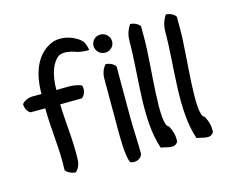

<svg xmlns="http://www.w3.org/2000/svg" viewBox="-98 -776 1133 959"><g transform="rotate(-15 468.5 -296.5)"><path d="M22 -374C22 -353 33 -333 47 -325H124C123 -222 142 -114 137 -2C146 11 167 23 189 23C202 11 214 -11 214 -36C218 -137 203 -230 201 -325C239 -325 275 -326 313 -326C328 -336 340 -363 331 -388C309 -397 285 -401 258 -400C238 -400 221 -399 201 -399C201 -482 224 -536 255 -560C278 -577 324 -567 350 -556C378 -549 403 -549 411 -550C409 -566 404 -581 397 -594C370 -629 293 -658 237 -632C162 -598 124 -514 124 -399H79C55 -399 33 -388 22 -374Z M437 -563C437 -538 459 -516 485 -516C512 -516 533 -537 533 -562C533 -588 511 -610 484 -610C458 -610 437 -589 437 -563ZM447 -130C447 -75 447 2 463 44C491 57 522 41 527 18C527 -41 522 -116 522 -172V-435C514 -448 493 -460 472 -460C458 -446 447 -420 447 -393Z M617 -542C617 -359 576 -142 630 14C664 18 698 38 717 6C720 -27 709 -57 697 -78C649 -92 692 -391 692 -531V-597C684 -610 663 -622 642 -622C628 -603 617 -573 617 -542Z M802 -542C802 -359 761 -142 815 14C849 18 883 38 902 6C905 -27 894 -57 882 -78C834 -92 877 -391 877 -531V-597C869 -610 848 -622 827 -622C813 -603 802 -573 802 -542Z"/></g></svg>

Font: Snowfall
Style: Regular
Weight: 400
Designer: Jasper
Foundry: Cannot Into Space Fonts
Version: Version 0.9